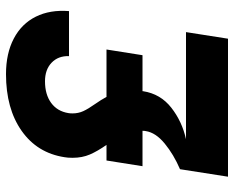

<svg xmlns="http://www.w3.org/2000/svg" viewBox="-90 -690 780 640"><g transform="rotate(-90 300.0 -370.0)"><path d="M433 -530Q434 -566 411 -588Q388 -610 349 -610Q305 -610 277 -589.5Q249 -569 243 -532Q242 -527 242 -518Q242 -499 249.5 -482.5Q257 -466 274 -442Q288 -422 297 -405H455L436 -285H316V-283Q307 -225 261 -189Q215 -153 156 -140H513L491 0H31L56 -160Q105 -181 141.5 -211Q178 -241 183 -274Q184 -278 184 -285H66L85 -405H137Q116 -435 105 -460.5Q94 -486 94 -518Q94 -535 96 -545Q110 -636 184 -688Q258 -740 373 -740Q442 -740 491.5 -714Q541 -688 564.5 -640.5Q588 -593 583 -530Z"/></g></svg>

Font: JetBrains Mono Extra Bold
Style: Italic
Weight: 800
Italic angle: -9°
Monospace: yes
Designer: Philipp Nurullin, Konstantin Bulenkov
Foundry: JetBrains
Version: 2.002